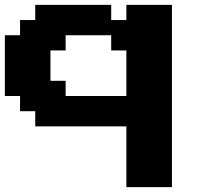

<svg xmlns="http://www.w3.org/2000/svg" viewBox="-20 -645 852 790"><path d="M500 125H687.5V-625H500V-562.5H437.5V-625H125V-562.5H62.5V-500H0V-250H62.5V-187.5H125V-125H500ZM500 -250H250V-312.5H187.5V-437.5H250V-500H437.5V-437.5H500Z"/></svg>

Font: Faithful 32x
Style: Semibold
Weight: 400
Foundry: Faithful Resource Pack
Version: Version 1.0; January 27, 2023